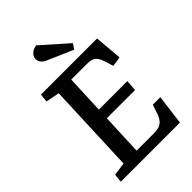

<svg xmlns="http://www.w3.org/2000/svg" viewBox="-268 -1034 1140 1140"><g transform="rotate(-45 302.0 -464.0)"><path d="M157 -632 71 -649 77 -701H548L563 -527L501 -518L490 -555Q480 -589 468.5 -607Q457 -625 440 -631Q423 -637 394 -637H267L257 -395H496L491 -325H254L243 -64H387Q414 -64 432.5 -70Q451 -76 465 -93.5Q479 -111 490 -147L504 -189H567L543 0H46L52 -53L134 -65ZM427 -783 405 -750 247 -819Q224 -828 213.5 -842.5Q203 -857 203 -873Q203 -885 210 -896.5Q217 -908 230.5 -916.5Q244 -925 263 -928Z"/></g></svg>

Font: Literata Medium
Style: Italic
Weight: 500
Italic angle: -2°
Designer: Latin by Veronika Burian and Jose Scaglione. Greek by Irene Vlachou. Cyrillic by Vera Evstafieva
Foundry: TypeTogether
Version: Version 3.103;gftools[0.9.29]